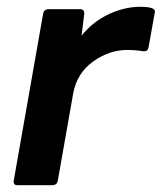

<svg xmlns="http://www.w3.org/2000/svg" viewBox="-20 -545 476 565"><path d="M135 0H31Q20 0 20 -11L107 -505Q109 -517 122 -518H216Q228 -518 228 -505L220 -440Q254 -482 300.5 -503.5Q347 -525 393 -525Q436 -525 436 -511L417 -405Q415 -394 403 -394Q378 -398 354 -398Q302 -398 254 -364Q206 -330 195 -268L150 -13Q148 -1 135 0Z"/></svg>

Font: YamahaIndonesia935. App
Style: Bold Italic
Weight: 700
Italic angle: -10°
Designer: Dalton Maag Ltd
Foundry: Dalton Maag Ltd
Version: Version 1.002; January 01, 2024; Regular/Italic